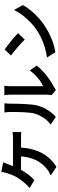

<svg xmlns="http://www.w3.org/2000/svg" viewBox="1036 -1890 909 3020"><g transform="rotate(-90 1490.0 -379.5)"><path d="M448.5 -783.3Q439.9 -764.4 431.1 -741.3Q422.3 -718.2 415.7 -701.7Q407.4 -677 394.7 -645.8Q382 -614.6 368.4 -583.5Q354.8 -552.5 341.3 -526.4Q321.6 -487.6 293.4 -444.2Q265.2 -400.9 232.9 -361.4Q200.6 -321.9 167.5 -292.7L41.9 -368.6Q68.9 -388.4 93.6 -414.2Q118.4 -439.9 140.9 -468.2Q163.5 -496.4 182.2 -523.7Q200.9 -551.1 215.3 -574.7Q235.5 -609.4 249.8 -646.3Q264.1 -683.2 273.4 -711.4Q282.1 -736.4 287.6 -763.5Q293.1 -790.7 294.1 -813.7ZM290.8 -628.8Q307.8 -628.8 341 -628.8Q374.2 -628.8 418 -628.8Q461.9 -628.8 510.4 -628.8Q558.8 -628.8 607.2 -628.8Q655.6 -628.8 698.4 -628.8Q741.2 -628.8 772.7 -628.8Q804.3 -628.8 819.1 -628.8Q838.7 -628.8 868.7 -630.5Q898.7 -632.2 923.2 -635.9V-499.3Q894.8 -501.9 865.5 -502.4Q836.1 -502.9 819.1 -502.9Q801.7 -502.9 762 -502.9Q722.2 -502.9 669 -502.9Q615.8 -502.9 557.4 -502.9Q499 -502.9 444.2 -502.9Q389.4 -502.9 346 -502.9Q302.6 -502.9 280 -502.9ZM681.4 -556.5Q678.9 -445.9 658.1 -353.5Q637.2 -261.1 598.7 -185.9Q560.3 -110.6 504.3 -50.6Q448.3 9.5 376.1 55L241.3 -35.5Q268.2 -46.8 293.2 -61.2Q318.3 -75.6 335.8 -90.7Q378.6 -123.5 415.4 -166.5Q452.2 -209.4 480.4 -265.9Q508.6 -322.5 525 -394.3Q541.5 -466.1 543 -556.8Z M1502.9 -22.3Q1506.4 -36.8 1508.7 -56.2Q1511 -75.5 1511 -95.7Q1511 -106.8 1511 -139.8Q1511 -172.9 1511 -219.9Q1511 -267 1511 -321.7Q1511 -376.5 1511 -432.1Q1511 -487.8 1511 -537.2Q1511 -586.5 1511 -624.1Q1511 -661.7 1511 -678.7Q1511 -712.6 1507.3 -737.6Q1503.5 -762.7 1503.3 -764.9H1651.6Q1651.4 -762.7 1648.2 -737.2Q1645 -711.8 1645 -677.9Q1645 -660.9 1645 -627.5Q1645 -594 1645 -550.3Q1645 -506.5 1645 -457.7Q1645 -408.9 1645 -361.2Q1645 -313.6 1645 -271.5Q1645 -229.5 1645 -199Q1645 -168.6 1645 -155.3Q1686 -173.3 1730.1 -204.2Q1774.2 -235 1816.4 -276.4Q1858.6 -317.7 1892 -366.1L1968.8 -255.9Q1927.7 -202.2 1869.5 -150Q1811.3 -97.8 1748.9 -54.7Q1686.5 -11.7 1629.7 17.3Q1613.6 26 1603.6 33.6Q1593.6 41.2 1586.5 46.6ZM1039.7 -36.8Q1106 -83.2 1147.8 -147.9Q1189.6 -212.5 1209.9 -276.4Q1220.9 -308.7 1226.7 -357.1Q1232.4 -405.5 1235.3 -461Q1238.2 -516.5 1238.7 -571.4Q1239.2 -626.3 1239.2 -671.5Q1239.2 -701.9 1236.6 -723.5Q1234 -745.1 1229.7 -763.5H1376.7Q1376.5 -761.6 1374.8 -747.5Q1373.1 -733.4 1371.5 -713.6Q1369.8 -693.8 1369.8 -673.1Q1369.8 -628.6 1368.8 -570.4Q1367.8 -512.2 1364.7 -451.1Q1361.6 -390 1356 -335.3Q1350.3 -280.7 1340.1 -243Q1317.3 -158.4 1271.6 -85.5Q1225.9 -12.6 1161.6 44Z M2221.1 -760.4Q2247.3 -742.4 2282.3 -716Q2317.3 -689.6 2354.5 -659.3Q2391.6 -629 2424.7 -600.2Q2457.8 -571.4 2479.1 -548.5L2377.3 -444.3Q2357.8 -465.5 2327 -494.4Q2296.2 -523.4 2260.3 -554.4Q2224.4 -585.5 2189.4 -613.3Q2154.4 -641 2127 -659.8ZM2095.5 -94.2Q2174.4 -105.3 2243.1 -125.2Q2311.8 -145 2371.1 -170.8Q2430.4 -196.5 2478.8 -225Q2564.1 -275.7 2634.8 -340.7Q2705.5 -405.8 2758.7 -476.2Q2811.9 -546.6 2843.4 -613.5L2920.9 -473.3Q2883.1 -405.6 2827.4 -338.8Q2771.7 -271.9 2701.9 -211.7Q2632.2 -151.5 2551 -102.9Q2500.5 -72.5 2441.2 -44.7Q2382 -16.8 2316.4 4.4Q2250.7 25.7 2180.3 37.7Z"/></g></svg>

Font: Noto Sans TC Thin
Style: Regular
Weight: 100
Designer: Ryoko NISHIZUKA 西塚涼子 (kana, bopomofo & ideographs); Paul D. Hunt (Latin, Greek & Cyrillic); Sandoll Communications 산돌커뮤니
Foundry: Adobe
Version: Version 2.004-H2;hotconv 1.0.118;makeotfexe 2.5.65603